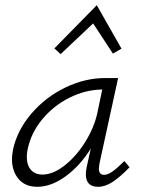

<svg xmlns="http://www.w3.org/2000/svg" viewBox="-20 -713 543 738"><path d="M478 -70Q441 -32 412.5 -13.5Q384 5 357 5Q310 5 310 -43Q310 -55 313 -70L329 -142Q288 -76 232.5 -35.5Q177 5 123 5Q77 5 51.5 -25Q26 -55 26 -102Q26 -114 30 -138Q46 -212 100 -275.5Q154 -339 230 -376Q306 -413 384 -413H434L362 -83Q360 -69 360 -65Q360 -41 380 -41Q395 -41 413.5 -54.5Q432 -68 458 -94ZM354 -278 373 -369Q308 -368 247 -337.5Q186 -307 142.5 -254.5Q99 -202 86 -138Q83 -123 83 -110Q83 -78 99 -60Q115 -42 143 -42Q184 -42 229 -77.5Q274 -113 308 -168Q342 -223 354 -278ZM447 -526 414 -507 338 -623 213 -505 189 -527 352 -693Z"/></svg>

Font: Ysabeau Semilight
Style: Italic
Weight: 300
Italic angle: -12°
Designer: Christian Thalmann (Catharsis Fonts)
Version: Version 0.003